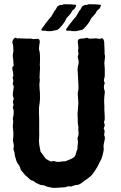

<svg xmlns="http://www.w3.org/2000/svg" viewBox="-20 -912 589 931"><path d="M489 -642V-632Q488 -628 487 -618Q486 -608 486 -604Q486 -600 487 -592.5Q488 -585 488 -581V-545Q488 -538 485 -530Q483 -521 485 -517Q489 -510 487 -506Q480 -489 488 -470V-462Q488 -457 486 -445Q486 -441 485.5 -434.5Q485 -428 485 -425V-419Q485 -416 485.5 -410Q486 -404 486 -400V-381Q486 -367 488 -341Q488 -329 486 -326Q483 -320 486 -313Q490 -305 485 -295Q481 -289 485 -285Q489 -276 486 -265Q484 -259 486 -253Q490 -247 488 -236Q487 -231 484.5 -220Q482 -209 482 -204Q482 -199 483 -187V-185Q482 -180 480 -171Q478 -162 476.5 -156Q475 -150 472 -142.5Q469 -135 465 -129L462 -123Q451 -99 444 -90L432 -72Q425 -61 410 -50Q397 -41 373 -23Q362 -15 350 -15Q346 -15 331 -10Q325 -6 322 -8Q310 -10 302 -6Q301 -6 299 -5Q297 -4 296 -4Q290 -4 278 -3Q266 -2 256.5 -1.5Q247 -1 239 -1Q208 -5 194 -13L192 -14H190Q179 -13 166 -20Q164 -21 161 -22Q158 -23 157 -24Q152 -26 149 -29Q144 -35 134 -37Q131 -38 125 -42L116 -51Q103 -61 101 -64Q97 -68 91 -76Q85 -84 81 -88Q79 -92 79 -95Q77 -104 72 -111Q61 -124 58 -137Q58 -140 53 -153Q51 -161 51 -166Q51 -175 47 -182Q44 -187 46 -195Q48 -203 47 -207Q47 -210 45.5 -217Q44 -224 43 -228V-238Q45 -244 45 -266Q44 -276 42 -298Q42 -302 43 -309.5Q44 -317 44 -323Q44 -329 42 -335V-336Q43 -340 44.5 -348Q46 -356 46 -359Q48 -376 44 -385Q41 -390 44 -397Q47 -406 43 -413Q41 -421 45 -426Q48 -432 45 -440Q42 -446 42 -454Q44 -476 46 -485Q48 -494 44 -499Q40 -505 43 -511Q46 -520 43 -528Q40 -534 43 -540Q46 -545 44 -553Q44 -556 43 -562.5Q42 -569 41 -572Q41 -573 40 -574V-576V-588Q46 -589 46 -596Q45 -600 45 -609Q45 -620 44 -625Q40 -641 44 -657Q45 -660 45 -665Q45 -668 44.5 -676Q44 -684 44 -687Q44 -697 40 -704V-709Q42 -723 54 -729H56Q65 -724 71 -726Q73 -728 76 -726Q114 -724 125 -725Q132 -725 134 -724Q143 -721 153 -723Q155 -723 159 -723.5Q163 -724 164 -724L170 -721Q173 -715 173 -708Q173 -707 171.5 -699.5Q170 -692 170 -688Q168 -674 170 -668Q174 -658 174 -638V-616Q172 -592 174 -586V-580Q174 -576 172.5 -553.5Q171 -531 173 -528V-523Q172 -520 172 -513Q172 -506 171 -502Q171 -487 172 -480Q174 -472 174 -432Q173 -416 169 -389V-367Q169 -361 169.5 -350.5Q170 -340 170 -334V-316V-279V-270Q171 -263 169 -226Q169 -219 171 -205Q171 -204 174 -192Q176 -177 177 -176Q179 -173 183.5 -167.5Q188 -162 190 -159Q192 -157 194 -153Q198 -145 207 -139Q214 -136 221 -131Q226 -128 233 -130Q239 -132 245 -130Q259 -126 266 -127Q271 -128 280.5 -129Q290 -130 295 -130Q298 -130 302 -132Q304 -133 314.5 -137Q325 -141 330 -144Q347 -153 348 -168Q350 -176 352 -180Q356 -187 356 -196Q355 -200 357 -210Q357 -212 357.5 -216Q358 -220 358 -223Q358 -228 356 -240Q356 -245 358 -249Q362 -258 361 -268Q359 -282 360 -291Q361 -299 358 -309Q357 -312 357 -319V-336Q357 -340 356.5 -348Q356 -356 356 -360Q356 -367 358 -386Q360 -405 360 -415Q360 -416 357 -455V-462Q362 -479 360 -505Q359 -514 358.5 -533.5Q358 -553 357 -563Q354 -581 361 -603Q363 -614 358 -630Q356 -636 358 -642Q362 -647 360 -657Q357 -666 360 -676V-684Q358 -700 357 -709Q357 -725 375 -725Q392 -725 400 -729H402Q412 -723 424 -725Q447 -727 455 -725Q462 -722 469 -725Q476 -729 481 -722Q483 -718 485 -712Q486 -704 486 -689Q486 -674 487 -667Q487 -665 487 -656Q487 -647 489 -642ZM207 -761H229Q232 -762 238 -763Q244 -764 247 -765Q256 -765 265 -772Q281 -788 287 -797Q294 -805 299 -817Q302 -825 310 -832Q325 -847 328 -856Q329 -860 336 -865Q342 -868 345 -875Q346 -876 347 -878.5Q348 -881 348 -882Q352 -889 344 -889Q317 -892 314 -891Q312 -891 299 -891.5Q286 -892 284 -889Q283 -888 280 -888Q270 -890 258 -880Q257 -880 254 -873Q250 -864 244 -859L241 -853Q230 -834 228 -831Q227 -829 219 -821Q218 -820 216 -817.5Q214 -815 213 -814Q208 -806 203 -801Q200 -796 193 -786.5Q186 -777 182 -772Q177 -763 188 -763H203Q205 -763 207 -761ZM327 -761H349Q352 -762 358 -763Q364 -764 367 -765Q376 -765 385 -772Q401 -788 407 -797Q414 -805 419 -817Q422 -825 430 -832Q445 -847 448 -856Q449 -860 456 -865Q462 -868 465 -875Q466 -876 467 -878.5Q468 -881 468 -882Q472 -889 464 -889Q437 -892 434 -891Q432 -891 419 -891.5Q406 -892 404 -889Q403 -888 400 -888Q390 -890 378 -880Q377 -880 374 -873Q370 -864 364 -859L361 -853Q350 -834 348 -831Q347 -829 339 -821Q338 -820 336 -817.5Q334 -815 333 -814Q328 -806 323 -801Q319 -796 312 -786.5Q305 -777 302 -772Q297 -763 308 -763H323Q325 -763 327 -761Z"/></svg>

Font: Gutenberg Clean
Style: Regular
Weight: 400
Designer: Nicola Manzari, Bruno Pierini
Foundry: Unio | Creative Solutions
Version: Version 1.001;PS 001.001;hotconv 1.0.88;makeotf.lib2.5.64775